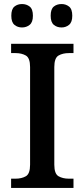

<svg xmlns="http://www.w3.org/2000/svg" viewBox="-20 -931 418 951"><path d="M35 0V-46H57Q87 -46 108 -58Q129 -70 129 -115V-599Q129 -644 108 -656Q87 -668 57 -668H35V-714H344V-668H321Q291 -668 270 -656Q249 -644 249 -599V-115Q249 -70 270 -58Q291 -46 321 -46H344V0ZM285 -795Q262 -795 246.5 -808Q231 -821 231 -853Q231 -886 246.5 -898.5Q262 -911 285 -911Q306 -911 322 -898.5Q338 -886 338 -853Q338 -821 322 -808Q306 -795 285 -795ZM89 -795Q67 -795 51.5 -808Q36 -821 36 -853Q36 -886 51.5 -898.5Q67 -911 89 -911Q111 -911 127 -898.5Q143 -886 143 -853Q143 -821 127 -808Q111 -795 89 -795Z"/></svg>

Font: Noto Serif Khojki Medium
Style: Regular
Weight: 500
Version: Version 2.003